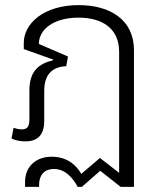

<svg xmlns="http://www.w3.org/2000/svg" viewBox="-20 -546 630 751"><path d="M78 185H133V176C133 143 150 115 191 115C234 115 263 147 284 185H300L372 122L452 185H504V-350C504 -469 410 -526 288 -526C151 -526 73 -454 73 -378V-354L188 -313L187 -310C131 -297 95 -267 95 -192V-80C95 -52 88 -40 65 -40C54 -40 42 -43 33 -46L25 -4C43 4 61 7 79 7C121 7 153 -12 153 -73V-191C153 -257 187 -285 239 -287L246 -325L132 -374C132 -432 191 -477 287 -477C380 -477 446 -435 446 -343V130L371 72L298 134C277 98 241 67 182 67C122 67 78 104 78 166Z"/></svg>

Font: Noto Sans Thai UI Light
Style: Regular
Weight: 300
Designer: Monotype Design Team
Foundry: Monotype Imaging Inc.
Version: Version 2.000